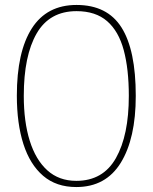

<svg xmlns="http://www.w3.org/2000/svg" viewBox="-20 -745 617 775"><path d="M288 10Q207 10 154 -35.5Q101 -81 74.5 -163.5Q48 -246 48 -359Q48 -536 108.5 -630.5Q169 -725 289 -725Q413 -725 470.5 -634Q528 -543 528 -358Q528 -186 467.5 -88Q407 10 288 10ZM288 -15Q396 -15 448 -107Q500 -199 500 -358Q500 -466 479.5 -542.5Q459 -619 412.5 -659.5Q366 -700 289 -700Q180 -700 128 -610Q76 -520 76 -358Q76 -254 100 -177Q124 -100 171 -57.5Q218 -15 288 -15Z"/></svg>

Font: Noto Serif Sinhala Condensed Thin
Style: Regular
Weight: 100
Width: 3
Designer: Jelle Bosma - Monotype Design Team
Foundry: Monotype Imaging Inc.
Version: Version 2.007; ttfautohint (v1.8.4.7-5d5b)